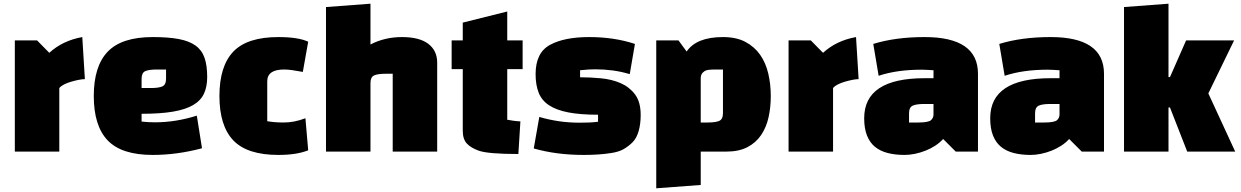

<svg xmlns="http://www.w3.org/2000/svg" viewBox="-20 -818 6697 1036"><path d="M60 0V-600H180L246 -533Q318 -599 424 -618L438 -391Q424 -391 404 -387Q384 -383 363.5 -377Q343 -371 326 -362.5Q309 -354 300 -343V0Z M744 -204V-162Q762 -160 780 -159Q798 -158 816 -158Q928 -158 1042 -194L1070 -18Q935 18 804 18Q636 18 561 -60.5Q486 -139 486 -300Q486 -461 561.5 -539.5Q637 -618 804 -618Q888 -618 944 -607.5Q1000 -597 1034.5 -572.5Q1069 -548 1083.5 -506.5Q1098 -465 1098 -402Q1098 -350 1080.5 -312.5Q1063 -275 1022 -251Q981 -227 913 -215.5Q845 -204 744 -204ZM744 -392V-343H793Q837 -343 856.5 -352Q876 -361 876 -394V-443H827Q783 -443 763.5 -434Q744 -425 744 -392Z M1628 -180 1643 -7Q1581 18 1482 18Q1314 18 1239 -60.5Q1164 -139 1164 -300Q1164 -461 1239 -539.5Q1314 -618 1482 -618Q1589 -618 1643 -593L1614 -430Q1582 -436 1557 -439.5Q1532 -443 1513 -443Q1422 -443 1422 -379V-164Q1439 -161 1461.5 -159Q1484 -157 1512 -157Q1568 -157 1628 -180Z M1979 -370V0H1739V-780L1979 -798V-578Q2056 -618 2149 -618Q2243 -618 2291 -581.5Q2339 -545 2339 -480V0H2099V-420H2062Q2018 -420 1998.5 -411Q1979 -402 1979 -370Z M2477 -445H2417V-600H2477V-696L2717 -756V-600H2800V-445H2717V-172Q2732 -169 2750 -166.5Q2768 -164 2788 -163L2777 13Q2613 13 2563 -5Q2521 -20 2499 -43.5Q2477 -67 2477 -113Z M2948 -576Q3025 -618 3159 -618Q3294 -618 3406 -581L3378 -418Q3331 -432 3285 -438Q3239 -444 3191 -444Q3177 -444 3156.5 -443Q3136 -442 3110 -439V-401Q3165 -401 3223 -395.5Q3281 -390 3328.5 -369.5Q3376 -349 3406.5 -308.5Q3437 -268 3437 -198Q3437 -149 3426 -110.5Q3415 -72 3392 -49Q3368 -26 3342.5 -12Q3317 2 3276 8Q3244 13 3207.5 15.5Q3171 18 3129 18Q2982 18 2860 -17L2890 -187Q2941 -172 2995 -164Q3049 -156 3108 -156Q3135 -156 3159.5 -157Q3184 -158 3207 -161V-199Q3111 -199 3046.5 -211.5Q2982 -224 2942.5 -250Q2903 -276 2886.5 -318Q2870 -360 2870 -418Q2870 -534 2948 -576Z M3521 198V-600H3641L3685 -540Q3738 -618 3881 -618Q3953 -618 4002 -592Q4051 -566 4081.5 -522.5Q4112 -479 4125.5 -421Q4139 -363 4139 -300Q4139 -239 4127 -185Q4115 -131 4087 -89.5Q4059 -48 4013 -24Q3967 0 3899 0H3761V180ZM3761 -398V-157H3798Q3842 -157 3861.5 -166Q3881 -175 3881 -208V-443H3844Q3818 -443 3802 -441Q3786 -439 3774 -428Q3762 -418 3761 -398Z M4235 0V-600H4355L4421 -533Q4493 -599 4599 -618L4613 -391Q4599 -391 4579 -387Q4559 -383 4538.5 -377Q4518 -371 4501 -362.5Q4484 -354 4475 -343V0Z M4969 -618Q5257 -618 5257 -420V0H5137L5069 -68Q5051 -48 5026.5 -32Q5002 -16 4974 -5Q4946 6 4917 12Q4888 18 4861 18Q4810 18 4769.5 7.5Q4729 -3 4701 -26Q4673 -49 4658 -87Q4643 -125 4643 -180Q4643 -396 4969 -396H5017V-439Q4998 -440 4982.5 -441Q4967 -442 4954 -442Q4819 -442 4721 -409L4692 -581Q4812 -618 4969 -618ZM4885 -206V-157H4935Q4987 -157 5003 -169Q5017 -182 5017 -200V-257H4968Q4925 -257 4905 -248Q4885 -239 4885 -206Z M5649 -618Q5937 -618 5937 -420V0H5817L5749 -68Q5731 -48 5706.5 -32Q5682 -16 5654 -5Q5626 6 5597 12Q5568 18 5541 18Q5490 18 5449.5 7.5Q5409 -3 5381 -26Q5353 -49 5338 -87Q5323 -125 5323 -180Q5323 -396 5649 -396H5697V-439Q5678 -440 5662.5 -441Q5647 -442 5634 -442Q5499 -442 5401 -409L5372 -581Q5492 -618 5649 -618ZM5565 -206V-157H5615Q5667 -157 5683 -169Q5697 -182 5697 -200V-257H5648Q5605 -257 5585 -248Q5565 -239 5565 -206Z M6645 0 6500 -314 6639 -600H6380L6293 -402H6285V-798L6045 -780V0H6285V-238H6293L6386 0Z"/></svg>

Font: Black Han Sans
Style: Regular
Weight: 400
Width: 7
Designer: ZESSTYPE
Foundry: ZESSTYPE
Version: Version 1.00